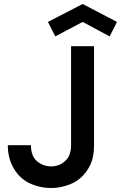

<svg xmlns="http://www.w3.org/2000/svg" viewBox="-20 -944 612 972"><path d="M238.3 7.8Q195.3 7.8 155.3 -5.9Q116.2 -18.6 85.9 -45.9Q55.7 -73.2 38.1 -114.3Q19.5 -155.3 19.5 -209Q58.6 -209 136.7 -209Q136.7 -155.3 166 -128.9Q196.3 -102.5 238.3 -101.6Q280.3 -101.6 309.6 -128.9Q339.8 -155.3 339.8 -209Q339.8 -376 339.8 -710Q354.5 -710 398.4 -710Q412.1 -710 456.1 -710Q456.1 -584 456.1 -207Q456.1 -153.3 438.5 -112.3Q419.9 -72.3 389.6 -44.9Q360.4 -18.6 320.3 -5.9Q281.2 7.8 238.3 7.8ZM222.7 -833Q266.6 -855.5 398.4 -923.8Q441.4 -901.4 572.3 -833Q562.5 -814.5 535.2 -759.8Q501 -778.3 398.4 -833Q363.3 -814.5 259.8 -759.8Q251 -778.3 222.7 -833Z"/></svg>

Font: SSportsD
Style: Medium
Weight: 400
Designer: Swiss Typefaces
Version: Version 1.000